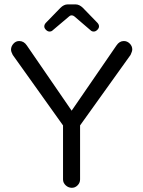

<svg xmlns="http://www.w3.org/2000/svg" viewBox="-20 -872 664 891"><path d="M224.6 -731.4 300.8 -795.9Q305.7 -800.8 312.5 -800.8Q319.3 -800.8 325.2 -795.9L400.4 -731.4Q406.2 -725.6 415 -725.6Q423.8 -725.6 431.6 -733.4Q439.5 -741.2 439.5 -749.5Q439.5 -757.8 432.6 -765.6L365.2 -835Q348.6 -851.6 331.1 -851.6H293.9Q276.4 -851.6 259.8 -835L192.4 -765.6Q185.5 -757.8 185.5 -749Q185.5 -741.2 193.4 -733.4Q201.2 -725.6 210 -725.6Q218.8 -725.6 224.6 -731.4ZM351.6 -39.1V-290L585.9 -617.2Q593.8 -633.8 593.8 -642.6Q593.8 -658.2 582 -669.9Q570.3 -681.6 554.7 -681.6Q534.2 -681.6 520.5 -661.1L312.5 -358.4L104.5 -661.1Q90.8 -681.6 69.3 -681.6Q53.7 -681.6 43 -669.9Q31.2 -657.2 31.2 -641.6Q31.2 -631.8 39.1 -617.2L272.5 -290V-39.1Q272.5 -23.4 285.2 -11.7Q296.9 -1 312.5 -0.5Q328.1 0 339.8 -11.7Q351.6 -23.4 351.6 -39.1Z"/></svg>

Font: FakePearl
Style: Light
Weight: 350
Version: Version 1.2